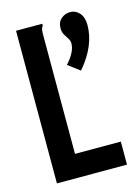

<svg xmlns="http://www.w3.org/2000/svg" viewBox="-101 -698 552 757"><g transform="rotate(-15 175.0 -319.5)"><path d="M243 -405 195 -441Q234 -484 234 -518Q234 -530 227.5 -539.5Q221 -549 214.5 -560Q208 -571 208 -588Q208 -612 224 -625.5Q240 -639 260 -639Q283 -639 298.5 -621.5Q314 -604 314 -572Q314 -488 243 -405ZM36 -623H143V-615Q138 -609 136.5 -601.5Q135 -594 135 -578V-94H322V0H36Z"/></g></svg>

Font: Inconsolata ExtraCondensed ExtraBold
Style: Regular
Weight: 800
Width: 2
Monospace: yes
Designer: Raph Levien, Cyreal, Brenton Simpson
Foundry: Raph Levien, Cyreal, Google
Version: Version 3.001; ttfautohint (v1.8.2.53-6de2)